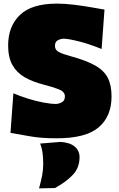

<svg xmlns="http://www.w3.org/2000/svg" viewBox="-20 -749 656 1062"><path d="M294 16Q205 16 141.8 4.2Q78.5 -7.5 38 -14L54 -233Q91 -217 134.5 -203.5Q178 -190 219.5 -182Q261 -174 292 -174Q312.5 -176.5 325.8 -185.8Q339 -195 339 -216Q339 -241.5 306.2 -254.5Q273.5 -267.5 221 -281Q160 -296.5 116 -322Q72 -347.5 48.5 -389.8Q25 -432 25 -498Q25 -603 90 -666Q155 -729 295 -729Q339 -729 389.8 -722.8Q440.5 -716.5 485.5 -708.5Q530.5 -700.5 558 -696L542 -478Q473 -506 415 -520.5Q357 -535 330 -535Q310 -533 297 -524.5Q284 -516 284 -495Q284 -472.5 305.5 -461.2Q327 -450 371 -438Q456 -415 505.5 -387.2Q555 -359.5 576 -318.8Q597 -278 597 -216Q597 -105 525.5 -44.5Q454 16 294 16ZM196 293Q206.5 254.5 212.8 222.8Q219 191 219 156Q219 128 215.8 100.2Q212.5 72.5 202 45L314 36Q366 39 393 61.5Q420 84 420 120Q420 180 381.2 219.8Q342.5 259.5 284 291Z"/></svg>

Font: Commissioner Flair Black
Style: Regular
Weight: 900
Designer: Kostas Bartsokas
Foundry: Kostas Bartsokas
Version: Version 1.000; ttfautohint (v1.8.3)